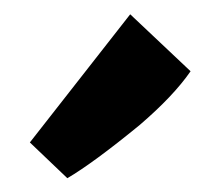

<svg xmlns="http://www.w3.org/2000/svg" viewBox="-20 -796 310 270"><path d="M22 -595.7 163.1 -775.9 248 -695.8Q224.1 -661.1 176.3 -620.1Q111.3 -566.9 74.7 -545.4Z"/></svg>

Font: Passero One
Style: Regular
Weight: 400
Designer: Viktoriya Grabowska
Foundry: Viktoriya Grabowska
Version: Version 1.003